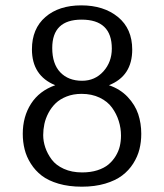

<svg xmlns="http://www.w3.org/2000/svg" viewBox="-20 -685 612 716"><path d="M473.1 -500Q473.1 -401.4 386.2 -367.2Q428.2 -353 456.1 -323.5Q483.9 -293.9 495.4 -259.5Q506.8 -225.1 506.8 -186Q506.8 -155.8 500 -128.4Q493.2 -101.1 476.8 -75.2Q460.4 -49.3 435.5 -30.5Q410.6 -11.7 372.1 -0.2Q333.5 11.2 285.2 11.2Q236.8 11.2 198.5 0Q160.2 -11.2 135.7 -30Q111.3 -48.8 95 -74.7Q78.6 -100.6 71.8 -128.2Q64.9 -155.8 64.9 -186Q64.9 -250 95.7 -298.1Q126.5 -346.2 186 -367.2Q99.1 -402.8 99.1 -501Q99.1 -578.1 149.4 -621.6Q199.7 -665 283.2 -665Q366.7 -665 419.9 -621.6Q473.1 -578.1 473.1 -500ZM284.2 -335Q253.4 -335 228.5 -325.2Q203.6 -315.4 187.5 -299.8Q171.4 -284.2 160.6 -263.7Q149.9 -243.2 145.5 -222.7Q141.1 -202.1 141.1 -181.2Q141.1 -158.2 148.9 -135Q156.7 -111.8 172.6 -90.3Q188.5 -68.8 218 -55.4Q247.6 -42 286.1 -42Q317.9 -42 343 -50Q368.2 -58.1 384.3 -71.5Q400.4 -85 411.4 -103Q422.4 -121.1 426.8 -139.9Q431.2 -158.7 431.2 -179.2Q431.2 -207 422.9 -233.6Q414.6 -260.3 397.9 -283.4Q381.3 -306.6 351.8 -320.8Q322.3 -335 284.2 -335ZM397 -503.9Q397 -611.8 284.2 -611.8Q174.8 -611.8 174.8 -505.9Q174.8 -446.8 204.8 -415.3Q234.9 -383.8 286.1 -383.8Q334 -383.8 365.5 -418.7Q397 -453.6 397 -503.9Z"/></svg>

Font: Quattrocento Roman
Style: Regular
Weight: 400
Designer: Pablo Impallari
Foundry: Pablo Impallari. www.impallari.com Igino Marini. www.ikern.com
Version: Version 1.000